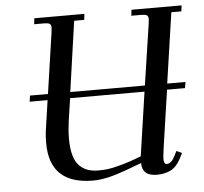

<svg xmlns="http://www.w3.org/2000/svg" viewBox="-51 -756 867 817"><g transform="rotate(-5 382.5 -347.0)"><path d="M74.2 -350.1 78.1 -376H154.8L192.9 -637.2Q194.8 -650.9 194.8 -655.8Q194.8 -668.5 188.2 -672.6Q181.6 -676.8 163.1 -676.8H122.1L125 -702.1H338.9L335.9 -676.8H293L250 -376H568.8L607.9 -637.2Q609.9 -650.9 609.9 -655.8Q609.9 -668.5 603.3 -672.6Q596.7 -676.8 578.1 -676.8H537.1L540 -702.1H753.9L751 -676.8H708L664.1 -376H742.2L737.8 -350.1H661.1L625 -104Q620.1 -68.8 620.1 -58.1Q620.1 -35.2 632.8 -35.2Q651.9 -35.2 667 -64.9L678.2 -86.9L701.2 -76.2L689.9 -54.2Q671.9 -19 646.2 -6.1Q620.6 6.8 586.9 6.8Q523.9 6.8 523.9 -48.8Q446.3 -18.6 399.7 -5.4Q353 7.8 314.9 7.8Q128.9 7.8 128.9 -168Q128.9 -203.1 133.8 -232.9L150.9 -350.1ZM227.1 -179.2Q227.1 -137.7 235.1 -108.6Q243.2 -79.6 258.8 -63.5Q274.4 -47.4 294.2 -40.3Q314 -33.2 339.8 -33.2Q362.3 -33.2 381.1 -35.4Q399.9 -37.6 437.7 -47.9Q475.6 -58.1 524.9 -77.1L564.9 -350.1H247.1L232.9 -254.9Q227.1 -211.9 227.1 -179.2Z"/></g></svg>

Font: Dihjauti
Style: Bold Italic
Weight: 700
Italic angle: -9°
Designer: T. Christopher White
Version: Version 3.0.0